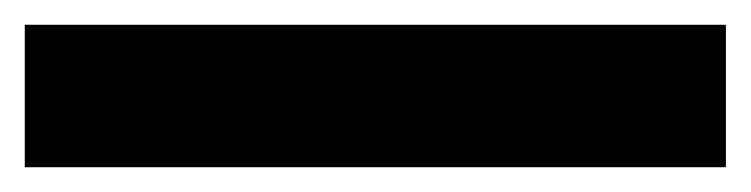

<svg xmlns="http://www.w3.org/2000/svg" viewBox="-20 4 606 155"><path d="M0 139V24H566V139Z"/></svg>

Font: Bricolage Grotesque 96pt ExtraBold SemiBold
Style: Regular
Weight: 600
Version: Version 1.001;gftools[0.9.33.dev8+g029e19f]